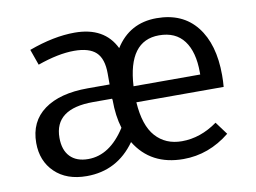

<svg xmlns="http://www.w3.org/2000/svg" viewBox="-65 -637 992 743"><g transform="rotate(-10 431.0 -265.5)"><path d="M803 -282Q803 -258 801 -236H458Q464 -144 503 -100.5Q542 -57 606 -57Q679 -57 746 -105L783 -55Q700 12 600 12Q472 12 411 -88Q340 12 220 12Q141 12 95 -32.5Q49 -77 49 -148Q49 -232 110.5 -277Q172 -322 282 -322H368V-365Q368 -423 341 -448.5Q314 -474 255 -474Q193 -474 111 -445L89 -507Q187 -543 269 -543Q386 -543 429 -454Q485 -543 591 -543Q693 -543 748 -473.5Q803 -404 803 -282ZM720 -299V-307Q720 -388 687 -432Q654 -476 589 -476Q468 -476 458 -299ZM237 -52Q322 -52 384 -149Q369 -198 369 -260V-263H368V-266H293Q141 -266 141 -152Q141 -104 166 -78Q191 -52 237 -52Z"/></g></svg>

Font: Sedus Text
Style: Regular
Weight: 400
Designer: TypeMates
Foundry: TypeMates, Runge Thomsen GbR
Version: Version 4.202;PS 004.202;hotconv 1.0.88;makeotf.lib2.5.64775